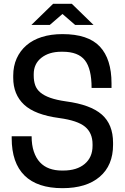

<svg xmlns="http://www.w3.org/2000/svg" viewBox="-20 -970 651 1002"><path d="M289 -354Q162 -371 105.5 -424Q49 -477 49 -564V-575Q49 -625 67 -665Q85 -705 118 -733.5Q151 -762 198.5 -777Q246 -792 306 -792Q440 -792 501 -727Q562 -662 562 -535V-511H458Q458 -611 423 -655.5Q388 -700 307 -700H300Q236 -700 196 -668.5Q156 -637 156 -583V-575Q156 -548 163.5 -526Q171 -504 190.5 -487.5Q210 -471 242.5 -459.5Q275 -448 324 -441Q452 -424 511 -372.5Q570 -321 570 -225V-214Q570 -107 500.5 -47.5Q431 12 306 12Q175 12 108 -54Q41 -120 41 -249V-259H145Q145 -213 156.5 -179Q168 -145 188.5 -123Q209 -101 238 -90.5Q267 -80 302 -80H310Q381 -80 422 -114.5Q463 -149 463 -209V-217Q463 -276 424 -308.5Q385 -341 289 -354ZM144 -840 257 -950H355L468 -840H372L306 -897L240 -840Z"/></svg>

Font: Cooper Hewitt
Style: Regular
Weight: 707
Designer: Village Type and Design LLC
Foundry: Cooper Hewitt Smithsonian Design Museum
Version: 1.000